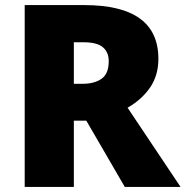

<svg xmlns="http://www.w3.org/2000/svg" viewBox="-20 -734 729 754"><path d="M311 -714Q602 -714 602 -503Q602 -438 569.5 -390.5Q537 -343 481 -311L689 0H470L319 -260H270V0H77V-714ZM308 -568H270V-405H306Q350 -405 378.5 -424.5Q407 -444 407 -494Q407 -529 384 -548.5Q361 -568 308 -568Z"/></svg>

Font: Noto Sans Syriac Eastern Black
Style: Regular
Weight: 900
Designer: Patrick Giasson and the Monotype Design Team
Foundry: Monotype Imaging Inc.
Version: Version 3.001; ttfautohint (v1.8.4.7-5d5b)